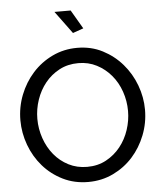

<svg xmlns="http://www.w3.org/2000/svg" viewBox="-60 -970 869 1027"><g transform="rotate(-5 374.0 -456.0)"><path d="M373 5Q298 5 236.5 -25.5Q175 -56 131 -106.5Q87 -157 63 -222Q39 -287 39 -355Q39 -426 64.5 -491Q90 -556 135 -606Q180 -656 241.5 -685.5Q303 -715 375 -715Q450 -715 511 -683.5Q572 -652 616 -601Q660 -550 684 -485.5Q708 -421 708 -354Q708 -283 682.5 -218Q657 -153 612.5 -103.5Q568 -54 506.5 -24.5Q445 5 373 5ZM130 -355Q130 -301 147.5 -250.5Q165 -200 197 -161Q229 -122 274 -99Q319 -76 374 -76Q431 -76 476 -100.5Q521 -125 552.5 -164.5Q584 -204 600.5 -254Q617 -304 617 -355Q617 -409 599.5 -459.5Q582 -510 549.5 -548.5Q517 -587 472.5 -610Q428 -633 374 -633Q317 -633 272 -609Q227 -585 195.5 -546Q164 -507 147 -457Q130 -407 130 -355ZM271 -917H358L417 -816L360 -796Z"/></g></svg>

Font: PTCRaleway Medium
Style: Regular
Weight: 500
Designer: Matt McInerney, Pablo Impallari, Rodrigo Fuenzalida
Foundry: Matt McInerney, Pablo Impallari, Rodrigo Fuenzalida
Version: Version 3.000g; ttfautohint (v1.5) -l 8 -r 28 -G 28 -x 14 -D